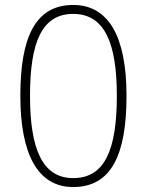

<svg xmlns="http://www.w3.org/2000/svg" viewBox="-20 -744 591 774"><path d="M275 10C430 10 490 -122 490 -358C490 -594 419 -724 275 -724C122 -724 62 -593 62 -358C62 -121 133 10 275 10ZM275 -26C151 -26 101 -143 101 -358C101 -574 149 -688 275 -688C401 -688 451 -572 451 -358C451 -141 403 -26 275 -26Z"/></svg>

Font: Noto Sans Gurmukhi ExtraLight
Style: Regular
Weight: 200
Designer: Jelle Bosma - Monotype Design Team
Foundry: Monotype Imaging Inc.
Version: Version 2.004